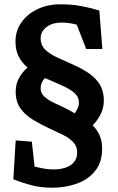

<svg xmlns="http://www.w3.org/2000/svg" viewBox="-20 -712 547 893"><path d="M224 161Q169 161 126 149.5Q83 138 42 122L53 -59L128 -53L141 63Q158 67 180.5 71.5Q203 76 229 76Q259 76 284 68Q309 60 324 42Q339 24 339 -3Q339 -32 320 -51.5Q301 -71 271.5 -85.5Q242 -100 211 -114Q170 -133 133.5 -155Q97 -177 75 -208Q53 -239 53 -286Q53 -321 68.5 -349Q84 -377 108 -398Q82 -420 67 -449Q52 -478 52 -519Q52 -568 79 -607Q106 -646 153.5 -669Q201 -692 262 -692Q315 -692 359.5 -683.5Q404 -675 442 -663L456 -484H381L337 -597Q324 -601 306 -604Q288 -607 266 -607Q236 -607 214.5 -597Q193 -587 181 -571Q169 -555 169 -534Q169 -502 190.5 -481Q212 -460 246.5 -444.5Q281 -429 321 -411Q377 -386 408 -360Q439 -334 451 -305.5Q463 -277 463 -245Q463 -210 448 -180.5Q433 -151 411 -129Q433 -107 444 -81Q455 -55 455 -21Q455 43 422 83.5Q389 124 336 142.5Q283 161 224 161ZM327 -185Q335 -195 341 -208Q347 -221 347 -234Q347 -255 335.5 -269.5Q324 -284 304 -296Q284 -308 258 -319Q241 -327 223 -334.5Q205 -342 189 -349Q180 -340 174.5 -327.5Q169 -315 169 -301Q169 -278 187.5 -261.5Q206 -245 236 -231.5Q266 -218 301 -200Q308 -196 314.5 -192.5Q321 -189 327 -185Z"/></svg>

Font: Kreon Light Medium
Style: Regular
Weight: 500
Version: Version 2.002